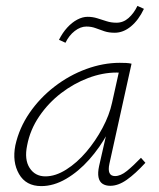

<svg xmlns="http://www.w3.org/2000/svg" viewBox="-20 -626 540 651"><path d="M120 5Q68 5 44.5 -36Q21 -77 32 -133Q45 -192 80 -243Q115 -294 165 -332.5Q215 -371 272.5 -392Q330 -413 386 -413Q398 -413 408 -412.5Q418 -412 426 -410L351 -71Q342 -29 370 -29Q389 -29 410.5 -46.5Q432 -64 458 -91L473 -74Q439 -37 410 -16.5Q381 4 354 4Q338 4 327.5 -3Q317 -10 314 -25Q311 -40 316 -63L357 -243L384 -277Q373 -226 346 -176Q319 -126 282.5 -85Q246 -44 204 -19.5Q162 5 120 5ZM134 -28Q168 -28 204.5 -51Q241 -74 272.5 -111Q304 -148 327.5 -192Q351 -236 360 -278L386 -395L406 -378Q401 -379 392 -379.5Q383 -380 375 -380Q328 -380 279 -361.5Q230 -343 187 -310Q144 -277 113 -231.5Q82 -186 72 -133Q62 -85 80.5 -56.5Q99 -28 134 -28ZM202 -481 180 -491Q192 -515 208 -532.5Q224 -550 242 -559.5Q260 -569 277 -569Q294 -569 310 -564Q326 -559 341.5 -554Q357 -549 375 -549Q398 -549 416 -565Q434 -581 446 -606L468 -596Q450 -558 424 -536.5Q398 -515 369 -515Q349 -515 334 -520Q319 -525 304.5 -530.5Q290 -536 273 -536Q253 -536 233.5 -521Q214 -506 202 -481Z"/></svg>

Font: Ysabeau Office ExtraLight
Style: Italic
Weight: 250
Italic angle: -12°
Designer: Christian Thalmann (Catharsis Fonts)
Version: Version 2.001;gftools[0.9.30]; featfreeze: tnum,lnum,ss02